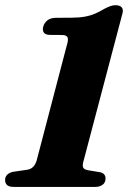

<svg xmlns="http://www.w3.org/2000/svg" viewBox="-23 -733 503 753"><path d="M174.4 -596.1 219.9 -595.8Q236.7 -595.8 241.6 -587.2Q246.4 -578.5 238.9 -554.9L120.9 -104Q116 -87.7 107 -78.7Q98 -69.7 85 -67.5L28.4 -59.2Q14.1 -56.3 5.7 -48.2Q-2.7 -40.1 -3 -28.1Q-3.3 -14.9 4.5 -7.4Q12.4 0 30.9 0H350.3Q368.1 0 379.4 -8.4Q390.7 -16.8 390.9 -32.4Q391.2 -42 385.9 -48.5Q380.6 -55 369.6 -57.5L321.3 -65.5Q305.5 -68.5 302.6 -77.5Q299.8 -86.5 304.7 -102L456.6 -677.8Q462 -695.5 454.4 -704.1Q446.8 -712.6 429.3 -712.6Q420.5 -712.6 410.8 -709.3Q401.1 -705.9 387.6 -699.1Q369.6 -688.3 351.6 -680.3Q333.7 -672.2 310.8 -667.9Q287.9 -663.6 255.3 -663.5L197.8 -663.2Q175.8 -663.2 163.5 -653.6Q151.1 -644 146.8 -629.5Q142.4 -614.4 148.9 -605.3Q155.4 -596.1 174.4 -596.1Z"/></svg>

Font: Fraunces Wonky
Style: Italic
Weight: 900
Italic angle: -16°
Version: Version 1.000;[b76b70a41]